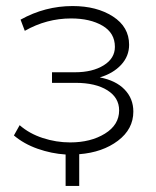

<svg xmlns="http://www.w3.org/2000/svg" viewBox="-20 -506 515 635"><path d="M242 4V109H197V5Q150 2 104.5 -14Q59 -30 26 -58L45 -92Q77 -64 121.5 -49.5Q166 -35 212 -35Q280 -35 327 -64Q374 -93 374 -141Q374 -183 335 -207.5Q296 -232 230 -232H152V-267H228Q286 -267 323 -290Q360 -313 360 -351Q360 -397 319 -421Q278 -445 215 -445Q134 -445 62 -404L48 -441Q129 -486 220 -486Q300 -486 353.5 -451.5Q407 -417 407 -358Q407 -320 380.5 -291.5Q354 -263 310 -250Q363 -240 392 -210Q421 -180 421 -137Q421 -79 370 -40.5Q319 -2 242 4Z"/></svg>

Font: Montserrat Ace
Style: Light
Weight: 300
Designer: Julieta Ulanovsky
Foundry: Julieta Ulanovsky
Version: Version 1